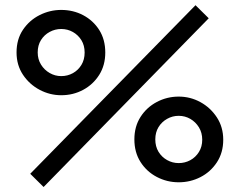

<svg xmlns="http://www.w3.org/2000/svg" viewBox="-20 -686 930 745"><path d="M149.2 39.6 97.3 -11.7 738.6 -665.8 789.9 -615.1ZM217.6 -316.5Q173.5 -316.5 133.8 -337.5Q94.1 -358.5 69.1 -396Q44.2 -433.5 44.2 -482.5Q44.2 -533.5 69.1 -570.5Q94.1 -607.5 133.8 -627.5Q173.5 -647.5 217.6 -647.5Q264 -647.5 302.7 -627.1Q341.4 -606.6 365 -569.7Q388.5 -532.7 388.5 -482.1Q388.5 -432.7 365 -395.5Q341.4 -358.2 302.7 -337.4Q264 -316.5 217.6 -316.5ZM217.6 -390.7Q242.2 -390.7 262.9 -402.2Q283.5 -413.7 296 -434.3Q308.4 -454.8 308.4 -482.1Q308.4 -509.5 296 -529.8Q283.5 -550.1 262.9 -561.8Q242.2 -573.5 217.6 -573.5Q193.6 -573.5 172.8 -562.2Q151.9 -551 139.1 -530.7Q126.3 -510.4 126.3 -482.5Q126.3 -456.2 139.1 -435.4Q151.9 -414.6 172.8 -402.7Q193.6 -390.7 217.6 -390.7ZM673.4 21.3Q628 21.3 588.5 0.6Q549 -20.1 525.2 -57.5Q501.4 -95 501.4 -145.1Q501.4 -195 525.2 -232.2Q549 -269.5 588.5 -290.3Q628 -311.2 673.4 -311.2Q718.5 -311.2 757.7 -289.7Q796.9 -268.2 821.6 -230.4Q846.2 -192.7 846.2 -143.7Q846.2 -93.7 821.6 -56.2Q796.9 -18.7 757.7 1.3Q718.5 21.3 673.4 21.3ZM673.4 -53.2Q697.8 -53.2 718.5 -64.5Q739.1 -75.7 751.9 -96.3Q764.7 -116.9 764.7 -143.7Q764.7 -171.1 751.9 -191.9Q739.1 -212.7 718.5 -224.7Q697.8 -236.6 673.4 -236.6Q649.2 -236.6 628.4 -224.8Q607.5 -213.1 595 -192.7Q582.6 -172.3 582.6 -145.1Q582.6 -117.7 595 -97.1Q607.5 -76.6 628.4 -64.9Q649.2 -53.2 673.4 -53.2Z"/></svg>

Font: BioRhyme ExtraBold
Style: Regular
Weight: 800
Designer: Aoife Mooney
Foundry: Aoife Mooney Type
Version: Version 1.600;gftools[0.9.33]